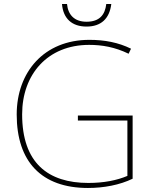

<svg xmlns="http://www.w3.org/2000/svg" viewBox="-20 -924 760 954"><path d="M533 -904H508C502 -851 475 -816 410 -816C349 -816 318 -851 313 -904H288C294 -831 338 -792 410 -792C482 -792 524 -831 533 -904ZM367 -350V-325H613V-50C561 -28 496 -15 419 -15C219 -15 90 -114 90 -356C90 -554 216 -701 423 -701C487 -701 551 -690 619 -657L631 -682C568 -713 500 -726 424 -726C199 -726 63 -566 63 -355C63 -121 186 10 417 10C496 10 575 -5 639 -36V-350Z"/></svg>

Font: Noto Sans Telugu Thin
Style: Regular
Weight: 100
Designer: Jelle Bosma - Monotype Design Team
Foundry: Monotype Imaging Inc.
Version: Version 2.005